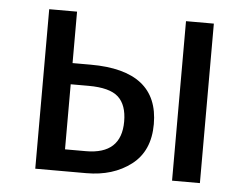

<svg xmlns="http://www.w3.org/2000/svg" viewBox="-43 -580 820 632"><g transform="rotate(5 367.0 -263.5)"><path d="M247 -357Q471 -357 471 -180Q471 -91 411.5 -45.5Q352 0 264 0H95V-527H187V-357ZM547 -527H639V0H547ZM256 -72Q373 -72 373 -180Q373 -235 344.5 -261Q316 -287 246 -287H187V-72Z"/></g></svg>

Font: Fira Sans
Style: Regular
Weight: 400
Designer: Carrois Corporate & Edenspiekermann AG
Foundry: Carrois Corporate GbR & Edenspiekermann AG
Version: Version 4.106;PS 004.106;hotconv 1.0.70;makeotf.lib2.5.58329